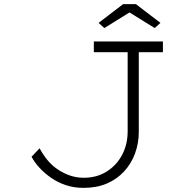

<svg xmlns="http://www.w3.org/2000/svg" viewBox="-20 -901 854 931"><path d="M385 10Q339 10 300 -3Q261 -16 229 -38Q197 -60 172 -87Q147 -114 133 -141L172 -182Q188 -152 209.5 -125.5Q231 -99 260 -79.5Q289 -60 320.5 -49.5Q352 -39 386 -39Q449 -39 497 -69Q545 -99 572 -150Q599 -201 599 -264V-648H435V-700H770V-648H653V-261Q653 -207 635 -157.5Q617 -108 582 -70Q547 -32 498 -11Q449 10 385 10ZM486 -765 458 -790 577 -881H639L758 -790L730 -765L593 -850H623Z"/></svg>

Font: Lexend Tera ExtraLight
Style: Regular
Weight: 250
Designer: Bonnie Shaver-Troup, Thomas Jockin
Foundry: Lexend
Version: Version 1.007